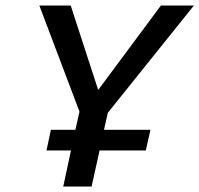

<svg xmlns="http://www.w3.org/2000/svg" viewBox="-20 -678 725 698"><path d="M372 -268 358 -206H527L510 -131H342L313 0H210L238 -131H149L165 -206H254L269 -272L123 -658H237L337 -351L565 -658H685Z"/></svg>

Font: EauTestInfant Semibold
Style: Italic
Weight: 600
Italic angle: -12°
Designer: Christian Thalmann (Catharsis Fonts)
Version: Version 0.001;PS 000.001;hotconv 1.0.88;makeotf.lib2.5.64775